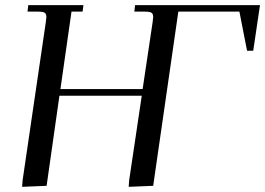

<svg xmlns="http://www.w3.org/2000/svg" viewBox="-20 -722 1030 746"><path d="M65.9 3.9 67.9 -22 158.2 -637.2Q160.2 -650.9 160.2 -655.8Q160.2 -668.5 153.3 -672.6Q146.5 -676.8 127.9 -676.8H86.9L89.8 -702.1H304.2L300.8 -676.8H257.8L214.8 -376H534.2L573.2 -637.2Q575.2 -650.9 575.2 -655.8Q575.2 -668.5 568.4 -672.6Q561.5 -676.8 543 -676.8H502L504.9 -702.1H990.2L963.9 -524.9H939.9L910.2 -676.8H672.9L575.2 0L480 3.9L481.9 -22L530.8 -350.1H210.9L161.1 0Z"/></svg>

Font: Dihjauti
Style: Bold Italic
Weight: 700
Italic angle: -9°
Designer: T. Christopher White
Version: Version 3.0.0